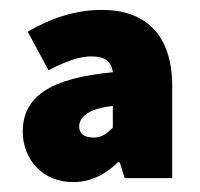

<svg xmlns="http://www.w3.org/2000/svg" viewBox="-20 -728 404 388"><path d="M128 -360C164 -360 194 -376 218 -400H222L232 -368H328V-554C328 -660 272 -708 186 -708C134 -708 84 -692 36 -664L78 -586C113 -604 140 -614 164 -614C191 -614 205 -605 208 -582C80 -570 26 -532 26 -462C26 -408 64 -360 128 -360ZM169 -450C150 -450 140 -458 140 -472C140 -490 156 -508 208 -514V-470C196 -458 186 -450 169 -450Z"/></svg>

Font: Giro Sans Black
Style: Regular
Weight: 900
Designer: Paul D. Hunt
Foundry: Adobe Systems Incorporated
Version: Version 1.000;PS 1.0;hotconv 1.0.88;makeotf.lib2.5.647800